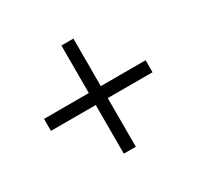

<svg xmlns="http://www.w3.org/2000/svg" viewBox="-111 -709 755 735"><g transform="rotate(-30 266.5 -341.0)"><path d="M42 -370H240V-580H293V-370H491V-317H293V-102H240V-317H42Z"/></g></svg>

Font: PT Serif
Style: Regular
Weight: 400
Designer: A.Korolkova, O.Umpeleva, V.Yefimov
Foundry: ParaType Ltd
Version: Version 1.000W OFL; ttfautohint (v1.6)